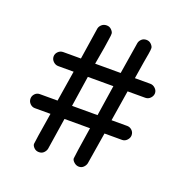

<svg xmlns="http://www.w3.org/2000/svg" viewBox="-102 -621 692 718"><g transform="rotate(20 244.0 -262.0)"><path d="M119.1 -145.5H56.6Q45.9 -145.5 37.6 -153.8Q29.3 -162.1 29.3 -173.8Q29.3 -184.6 37.1 -192.9Q44.9 -201.2 56.6 -201.2H127L146.5 -323.2H85Q74.2 -323.2 65.4 -331.5Q56.6 -339.8 56.6 -351.6Q56.6 -362.3 64.9 -370.6Q73.2 -378.9 85 -378.9H155.3L174.8 -505.9Q176.8 -514.6 184.6 -521.5Q192.4 -528.3 204.1 -528.3Q215.8 -528.3 223.6 -520Q231.4 -511.7 231.4 -505.4Q231.4 -499 231 -496.6Q230.5 -494.1 229 -482.4Q227.5 -470.7 223.6 -446.3L211.9 -378.9H313.5L334 -505.9Q335.9 -514.6 343.3 -521.5Q350.6 -528.3 362.3 -528.3Q374 -528.3 381.8 -520Q389.6 -511.7 389.6 -505.4Q389.6 -499 389.2 -496.6Q388.7 -494.1 387.2 -482.4Q385.7 -470.7 380.9 -446.3L370.1 -378.9H431.6Q442.4 -378.9 451.2 -370.6Q460 -362.3 460 -351.6Q460 -340.8 451.7 -332Q443.4 -323.2 431.6 -323.2H361.3L341.8 -201.2H404.3Q415 -201.2 423.3 -193.4Q431.6 -185.5 431.6 -173.8Q431.6 -163.1 423.3 -154.3Q415 -145.5 404.3 -145.5H334L313.5 -19.5Q311.5 -10.7 304.2 -3.4Q296.9 3.9 286.1 3.9Q275.4 3.9 266.6 -3.9Q257.8 -11.7 257.8 -19Q257.8 -26.4 276.4 -145.5H174.8L155.3 -19.5Q153.3 -10.7 146 -3.4Q138.7 3.9 127 3.9Q115.2 3.9 107.4 -3.9Q99.6 -11.7 99.6 -19Q99.6 -26.4 119.1 -145.5ZM304.7 -323.2H203.1L184.6 -201.2H286.1Z"/></g></svg>

Font: NTR
Style: Regular
Weight: 400
Designer: Purushoth Kumar Guthula
Foundry: Silicon Andhra, USA.
Version: Version 1.0.5; ttfautohint (v1.2.25-373a) -l 7 -r 28 -G 50 -